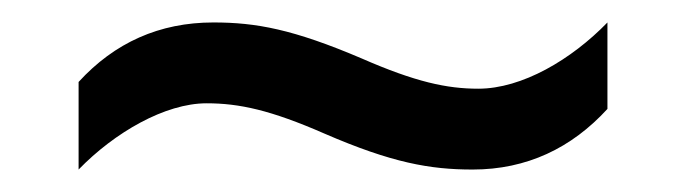

<svg xmlns="http://www.w3.org/2000/svg" viewBox="-20 -438 612 171"><path d="M269 -319C329 -293 363 -287 401 -287C449 -287 489 -306 521 -341V-418C489 -385 445 -359 406 -359C378 -359 350 -365 302 -386C241 -412 208 -418 170 -418C122 -418 82 -400 50 -365V-287C82 -320 127 -346 164 -346C193 -346 221 -340 269 -319Z"/></svg>

Font: Noto Sans Sinhala UI
Style: Regular
Weight: 400
Designer: Jelle Bosma - Monotype Design Team
Foundry: Monotype Imaging Inc.
Version: Version 2.006